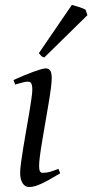

<svg xmlns="http://www.w3.org/2000/svg" viewBox="-20 -732 372 772"><path d="M222.2 -35.2Q199.2 -21.5 180.9 -11.2Q162.6 -1 147.5 6.1Q132.3 13.2 120.1 16.6Q107.9 20 97.2 20Q80.6 20 70.8 4.6Q61 -10.7 61 -37.1Q61 -51.8 64.7 -78.9Q68.4 -106 73.7 -138.9Q79.1 -171.9 85.4 -207.8Q91.8 -243.7 97.2 -276.1Q102.5 -308.6 106.2 -333.7Q109.9 -358.9 109.9 -371.1Q109.9 -382.3 108.4 -388.9Q106.9 -395.5 104.5 -398.7Q102.1 -401.9 98.1 -402.8Q94.2 -403.8 89.8 -403.8Q85.9 -403.8 77.9 -402.1Q69.8 -400.4 61.5 -397.9Q52.2 -395.5 41 -392.1L34.2 -410.2Q54.7 -419.4 75 -428Q95.2 -436.5 112.8 -442.9Q130.4 -449.2 143.6 -453.1Q156.7 -457 163.1 -457Q176.8 -457 182.4 -447.8Q188 -438.5 188 -416Q188 -401.9 184.3 -374.3Q180.7 -346.7 174.8 -312.5Q168.9 -278.3 162.6 -241Q156.2 -203.6 150.4 -169.4Q144.5 -135.3 140.9 -107.7Q137.2 -80.1 137.2 -65.9Q137.2 -50.8 140.4 -43.9Q143.6 -37.1 151.9 -37.1Q167 -37.1 180.9 -41Q194.8 -44.9 214.8 -53.2ZM331.5 -670.9 158.2 -501Q150.4 -502.9 146.7 -506.3Q143.1 -509.8 136.2 -518.1L269 -712.4Q273.9 -710.9 281.5 -708.7Q289.1 -706.5 297.4 -703.9Q305.7 -701.2 313 -698.2Q320.3 -695.3 324.2 -692.9Z"/></svg>

Font: Gentium Plus Phon
Style: Italic
Weight: 400
Italic angle: -8°
Designer: J. Victor Gaultney, Annie Olsen, Iska Routamaa, Becca Hirsbrunner
Foundry: SIL International
Version: Version 5.000